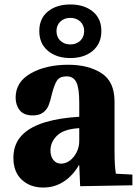

<svg xmlns="http://www.w3.org/2000/svg" viewBox="-20 -830 613 860"><path d="M85 -231Q155 -296 335 -307V-369Q335 -435 322 -461.5Q309 -488 278 -488Q247 -488 234.5 -468Q222 -448 212 -407Q205 -376 197.5 -357.5Q190 -339 173 -326Q156 -313 127 -313Q87 -313 68.5 -336Q50 -359 50 -393Q50 -463 118 -501.5Q186 -540 286 -540Q375 -540 434 -502.5Q493 -465 493 -375V-152Q493 -88 499 -52L573 -48V0L339 4L335 -90H333Q307 -44 266 -17Q225 10 174 10Q115 10 77.5 -25Q40 -60 40 -123Q40 -190 85 -231ZM254 -97Q274 -97 292.5 -110.5Q311 -124 323 -147.5Q335 -171 335 -200V-256Q266 -252 236 -223Q206 -194 206 -156Q206 -130 219 -113.5Q232 -97 254 -97ZM156 -691Q156 -747 194.5 -778.5Q233 -810 295 -810Q357 -810 395.5 -778.5Q434 -747 434 -691Q434 -635 395.5 -602.5Q357 -570 295 -570Q233 -570 194.5 -602.5Q156 -635 156 -691ZM295 -631Q322 -631 339.5 -647.5Q357 -664 357 -691Q357 -717 339.5 -733.5Q322 -750 295 -750Q268 -750 250.5 -733.5Q233 -717 233 -691Q233 -664 250.5 -647.5Q268 -631 295 -631Z"/></svg>

Font: Minipax
Style: Bold
Weight: 700
Designer: Raphaël Ronot, Igor Stepanchenko (Cyrillic)
Foundry: steppetype
Version: Version 1.002